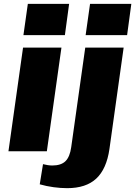

<svg xmlns="http://www.w3.org/2000/svg" viewBox="-20 -788 704 1000"><path d="M300 -540 224 0H24L100 -540ZM340 -768 318 -605H102L125 -768ZM330 192Q296 192 259 187Q222 182 187 172L204 67Q216 70 228.5 72Q241 74 252 74Q298 74 321 51.5Q344 29 351 -22L424 -540H624L550 -12Q535 92 481.5 142Q428 192 330 192ZM664 -768 642 -605H426L449 -768Z"/></svg>

Font: Pathway Extreme 28pt ExtraBold
Style: Italic
Weight: 800
Italic angle: -8°
Designer: Eduardo Rodriguez Tunni
Foundry: Eduardo Rodriguez Tunni
Version: Version 1.001;gftools[0.9.26]